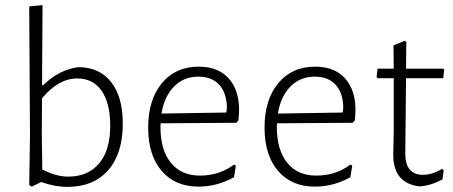

<svg xmlns="http://www.w3.org/2000/svg" viewBox="-20 -722 1766 749"><path d="M285 -460Q368 -460 413.5 -402Q459 -344 459 -240Q459 -123 402 -58Q345 7 243 7Q193 7 141 -12L104 6L94 0L97 -193L94 -697L146 -702L144 -390H149Q210 -450 285 -460ZM143 -198 145 -61Q198 -33 246 -33Q324 -33 367.5 -85.5Q411 -138 410 -236Q409 -322 375.5 -369Q342 -416 281 -416Q209 -416 144 -339Z M754 6Q663 6 610.5 -55.5Q558 -117 558 -224Q558 -333 611.5 -397.5Q665 -462 755 -462Q839 -462 880.5 -406Q922 -350 910 -252L902 -243L607 -241Q606 -236 606 -226Q606 -137 646.5 -87Q687 -37 760 -37Q836 -37 893 -80L900 -76L893 -31Q828 6 754 6ZM754 -423Q697 -423 659 -384.5Q621 -346 610 -279L863 -283L865 -300Q865 -358 836 -390.5Q807 -423 754 -423Z M1208 6Q1117 6 1064.5 -55.5Q1012 -117 1012 -224Q1012 -333 1065.5 -397.5Q1119 -462 1209 -462Q1293 -462 1334.5 -406Q1376 -350 1364 -252L1356 -243L1061 -241Q1060 -236 1060 -226Q1060 -137 1100.5 -87Q1141 -37 1214 -37Q1290 -37 1347 -80L1354 -76L1347 -31Q1282 6 1208 6ZM1208 -423Q1151 -423 1113 -384.5Q1075 -346 1064 -279L1317 -283L1319 -300Q1319 -358 1290 -390.5Q1261 -423 1208 -423Z M1616 5Q1514 -7 1514 -119L1516 -209V-417H1453L1449 -422L1453 -454H1516L1515 -545L1559 -563L1565 -558L1564 -454H1709L1713 -449L1709 -417H1564L1561 -124Q1561 -40 1630 -40Q1665 -40 1705 -63L1711 -58L1706 -22Q1656 4 1616 5Z"/></svg>

Font: Alegreya Sans Light
Style: Regular
Weight: 300
Designer: Juan Pablo del Peral
Foundry: Huerta Tipografica
Version: Version 2.007